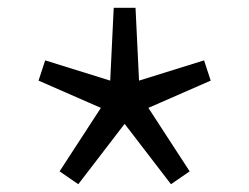

<svg xmlns="http://www.w3.org/2000/svg" viewBox="-20 -579 640 493"><path d="M181 -106 133 -139 239 -302 79 -372 96 -424 263 -372 272 -559H328L337 -372L504 -424L521 -372L361 -302L467 -139L419 -106L300 -261Z"/></svg>

Font: Source Code Pro Medium
Style: Regular
Weight: 500
Monospace: yes
Designer: Paul D. Hunt, Teo Tuominen
Foundry: Adobe Systems Incorporated
Version: Version 2.030;PS 1.000;hotconv 16.6.51;makeotf.lib2.5.65220